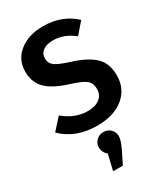

<svg xmlns="http://www.w3.org/2000/svg" viewBox="-246 -808 1057 1226"><g transform="rotate(-30 282.5 -195.0)"><path d="M284 -708Q424 -708 517 -621L447 -540Q376 -598 294 -598Q248 -598 220.5 -578.5Q193 -559 193 -523Q193 -487 220.5 -466.5Q248 -446 332 -420Q435 -387 486 -338.5Q537 -290 537 -200Q537 -103 465 -43.5Q393 16 269 16Q112 16 13 -81L88 -164Q170 -95 265 -95Q319 -95 351.5 -120Q384 -145 384 -190Q384 -232 357 -254.5Q330 -277 252 -301Q139 -336 90.5 -385Q42 -434 42 -513Q42 -601 110 -654.5Q178 -708 284 -708ZM281 70Q312 70 333 90.5Q354 111 354 142Q354 170 328 225L282 318H210L237 203Q207 178 207 142Q207 112 228 91Q249 70 281 70Z"/></g></svg>

Font: Fira Sans SemiBold
Style: Regular
Weight: 600
Designer: bBox Type GmbH & Carrois Corporate GbR & Edenspiekermann AG
Foundry: bBox Type GmbH & Carrois Corporate GbR & Edenspiekermann AG
Version: Version 4.301;PS 004.301;hotconv 1.0.88;makeotf.lib2.5.64775